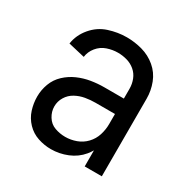

<svg xmlns="http://www.w3.org/2000/svg" viewBox="-130 -654 761 777"><g transform="rotate(30 250.0 -265.0)"><path d="M206 8Q175 8 145 -2Q115 -12 93 -35Q71 -58 61.5 -88Q52 -118 52 -149Q52 -180 63 -209.5Q74 -239 97 -260.5Q120 -282 148.5 -294.5Q177 -307 207.5 -312Q238 -317 269 -317H360V-363Q360 -385 352 -405.5Q344 -426 327.5 -440Q311 -454 290 -460Q269 -466 247 -466Q222 -466 197 -457.5Q172 -449 155 -428Q138 -407 135 -382L58 -400Q64 -442 93 -476.5Q122 -511 163.5 -524.5Q205 -538 247 -538Q284 -538 320 -528Q356 -518 384.5 -494Q413 -470 426.5 -435Q440 -400 440 -363V0H360V-75Q353 -63 344 -52Q319 -22 282 -7Q245 8 206 8ZM360 -198V-245H269Q246 -245 222.5 -241Q199 -237 178 -225.5Q157 -214 144.5 -193.5Q132 -173 132 -149Q132 -125 145.5 -103Q159 -81 182.5 -72.5Q206 -64 231.5 -64Q257 -64 282 -73Q307 -82 325.5 -101.5Q344 -121 352 -146.5Q360 -172 360 -198Z"/></g></svg>

Font: Iosevka SS01
Style: Regular
Weight: 400
Monospace: yes
Designer: Belleve Invis
Foundry: Belleve Invis
Version: 2.3.3; ttfautohint (v1.8.3)